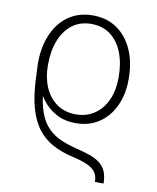

<svg xmlns="http://www.w3.org/2000/svg" viewBox="-87 -621 754 920"><g transform="rotate(10 290.0 -160.5)"><path d="M480 231.4 438 231Q438 202.6 425.5 184.6Q413.1 166.5 385 153.8Q356.9 141.1 309.6 130.4Q256.8 118.2 214.4 95.7Q171.9 73.2 141.4 34.2Q110.8 -4.9 93.5 -66.2Q76.2 -127.4 73.2 -216.3L70.3 -281.2L113.3 -271.5L115.2 -215.8Q116.7 -135.3 130.1 -81.8Q143.6 -28.3 169.4 4.9Q195.3 38.1 232.9 56.9Q270.5 75.7 319.8 87.9Q358.9 97.2 388.9 107.7Q418.9 118.2 439.2 133.8Q459.5 149.4 469.7 172.9Q480 196.3 480 231.4ZM297.4 -30.3Q244.1 -30.3 202.9 -52.5Q161.6 -74.7 133.3 -113.3Q105 -151.9 88.4 -201.7Q84.5 -214.4 80.8 -226.8Q77.1 -239.3 74.5 -252.2Q71.8 -265.1 70.3 -278.3V-282.7Q70.8 -363.8 97.7 -424.6Q124.5 -485.4 173.8 -519.3Q223.1 -553.2 291 -553.2Q358.9 -553.2 408.2 -519.3Q457.5 -485.4 484.6 -424.6Q511.7 -363.8 511.7 -283.2V-279.3Q511.7 -208 485.6 -151.6Q459.5 -95.2 411.4 -62.7Q363.3 -30.3 297.4 -30.3ZM291 -71.8Q345.2 -72.3 383.8 -99.6Q422.4 -127 442.6 -173.6Q462.9 -220.2 462.9 -278.3V-283.2Q462.9 -351.1 442.6 -402.3Q422.4 -453.6 384 -482.7Q345.7 -511.7 291 -511.7Q236.3 -511.7 198 -482.7Q159.7 -453.6 139.4 -402.3Q119.1 -351.1 119.1 -283.2V-279.3Q119.1 -220.7 139.4 -173.8Q159.7 -127 198 -99.6Q236.3 -72.3 291 -71.8Z"/></g></svg>

Font: Inter 20pt ExtraLight
Style: Regular
Weight: 250
Version: Version 4.001;git-66647c0bb